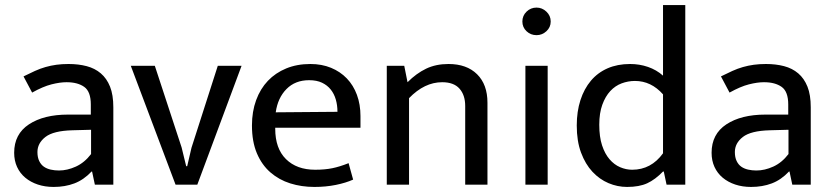

<svg xmlns="http://www.w3.org/2000/svg" viewBox="-20 -730 3286 759"><path d="M73 -428Q97 -440 118 -449.5Q139 -459 160 -465Q181 -471 203 -474Q225 -477 251 -477Q290 -477 322.5 -468.5Q355 -460 378.5 -440Q402 -420 415 -387.5Q428 -355 428 -306V0H355L344 -52H342Q311 -19 274 -5Q237 9 192 9Q158 9 129.5 -0.5Q101 -10 80 -27.5Q59 -45 47.5 -70Q36 -95 36 -126Q36 -200 94.5 -238.5Q153 -277 249 -277H339V-317Q339 -368 313 -386.5Q287 -405 243 -405Q217 -405 183.5 -396.5Q150 -388 107 -364ZM340 -217 266 -215Q191 -213 159.5 -188.5Q128 -164 128 -129Q128 -108 135 -93.5Q142 -79 153.5 -71Q165 -63 180.5 -59.5Q196 -56 213 -56Q246 -56 280 -71.5Q314 -87 340 -121Z M841 -470H935L760 0H674L497 -470H592L698 -147L716 -73H720L737 -146Z M1405 -225H1068V-221Q1068 -143 1110.5 -101Q1153 -59 1226 -59Q1264 -59 1293.5 -65Q1323 -71 1358 -85L1376 -20Q1347 -7 1307.5 1Q1268 9 1223 9Q1172 9 1127.5 -5Q1083 -19 1049 -48.5Q1015 -78 995.5 -124Q976 -170 976 -234Q976 -289 992.5 -334Q1009 -379 1039 -410.5Q1069 -442 1111.5 -459.5Q1154 -477 1207 -477Q1252 -477 1288.5 -462Q1325 -447 1351 -420Q1377 -393 1391 -355Q1405 -317 1405 -271ZM1314 -288Q1314 -314 1307.5 -336.5Q1301 -359 1287.5 -376Q1274 -393 1253 -403Q1232 -413 1202 -413Q1147 -413 1112.5 -378Q1078 -343 1070 -286Z M1597 0H1509V-470H1578L1591 -405Q1626 -440 1664.5 -458.5Q1703 -477 1753 -477Q1825 -477 1866 -436.5Q1907 -396 1907 -324V0H1819V-311Q1819 -354 1796.5 -379.5Q1774 -405 1728 -405Q1658 -405 1597 -342Z M2057 0V-470H2145V0ZM2101 -591Q2078 -591 2061.5 -606.5Q2045 -622 2045 -645Q2045 -668 2061.5 -684Q2078 -700 2101 -700Q2123 -700 2140 -684Q2157 -668 2157 -645Q2157 -622 2140 -606.5Q2123 -591 2101 -591Z M2601 -710H2689V0H2615L2604 -52H2601Q2570 -20 2538.5 -5.5Q2507 9 2459 9Q2421 9 2385.5 -6Q2350 -21 2322 -51Q2294 -81 2277 -126.5Q2260 -172 2260 -234Q2260 -289 2274.5 -334Q2289 -379 2316 -411Q2343 -443 2382 -460Q2421 -477 2471 -477Q2508 -477 2541.5 -465.5Q2575 -454 2601 -431ZM2601 -357Q2554 -410 2490 -410Q2463 -410 2437.5 -400.5Q2412 -391 2392.5 -370Q2373 -349 2361 -316Q2349 -283 2349 -237Q2349 -189 2360 -155.5Q2371 -122 2389.5 -100.5Q2408 -79 2431.5 -69Q2455 -59 2479 -59Q2554 -59 2601 -124Z M2830 -428Q2854 -440 2875 -449.5Q2896 -459 2917 -465Q2938 -471 2960 -474Q2982 -477 3008 -477Q3047 -477 3079.5 -468.5Q3112 -460 3135.5 -440Q3159 -420 3172 -387.5Q3185 -355 3185 -306V0H3112L3101 -52H3099Q3068 -19 3031 -5Q2994 9 2949 9Q2915 9 2886.5 -0.5Q2858 -10 2837 -27.5Q2816 -45 2804.5 -70Q2793 -95 2793 -126Q2793 -200 2851.5 -238.5Q2910 -277 3006 -277H3096V-317Q3096 -368 3070 -386.5Q3044 -405 3000 -405Q2974 -405 2940.5 -396.5Q2907 -388 2864 -364ZM3097 -217 3023 -215Q2948 -213 2916.5 -188.5Q2885 -164 2885 -129Q2885 -108 2892 -93.5Q2899 -79 2910.5 -71Q2922 -63 2937.5 -59.5Q2953 -56 2970 -56Q3003 -56 3037 -71.5Q3071 -87 3097 -121Z"/></svg>

Font: Mukta Vaani
Style: Regular
Weight: 400
Designer: Noopur Datye, Girish Dalvi, Yashodeep Gholap, Pallavi Karambelkar
Foundry: Ek Type
Version: Version 2.538;PS 1.000;hotconv 16.6.51;makeotf.lib2.5.65220;